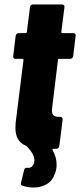

<svg xmlns="http://www.w3.org/2000/svg" viewBox="-20 -665 358 858"><path d="M294 -402H244Q239 -402 239 -397L213 -183L212 -172Q212 -155 220.5 -148.5Q229 -142 245 -143H249Q260 -143 260 -131L245 -12Q244 -7 240.5 -3.5Q237 0 232 0H219Q216 0 215 2Q214 4 215 6Q233 38 233 70Q233 92 226 110Q214 144 188 158.5Q162 173 131 173Q105 173 81 165Q71 162 74 151L88 94Q91 83 103 85Q124 87 132 64Q134 56 134 52Q134 25 101 -10L97 -13Q73 -23 61 -42.5Q49 -62 49 -94Q49 -109 50 -117L85 -397Q85 -402 80 -402H49Q44 -402 41 -405.5Q38 -409 39 -414L50 -505Q51 -510 54.5 -513.5Q58 -517 63 -517H95Q97 -517 98.5 -518.5Q100 -520 100 -522L114 -633Q114 -638 118 -641.5Q122 -645 127 -645H258Q263 -645 266 -641.5Q269 -638 268 -633L254 -522Q254 -517 258 -517H308Q313 -517 316 -513.5Q319 -510 318 -505L307 -414Q306 -409 302.5 -405.5Q299 -402 294 -402Z"/></svg>

Font: Barlow Condensed ExtraBold
Style: Italic
Weight: 800
Width: 3
Italic angle: -7°
Designer: Jeremy Tribby
Foundry: Tribby Type
Version: Version 1.408